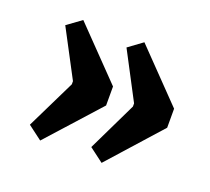

<svg xmlns="http://www.w3.org/2000/svg" viewBox="-76 -511 615 561"><g transform="rotate(20 232.0 -230.0)"><path d="M97.2 -43 53.2 -76.2 127.9 -229V-238.8L50.8 -384.8L95.2 -417L243.2 -264.2V-205.1ZM288.1 -43 244.1 -76.2 317.9 -229V-238.8L241.2 -384.8L285.2 -417L433.1 -264.2V-205.1Z"/></g></svg>

Font: Grenze SemiBold
Style: Regular
Weight: 600
Designer: Renata Polastri
Foundry: Omnibus-Type
Version: Version 1.002;PS 001.002;hotconv 1.0.88;makeotf.lib2.5.64775